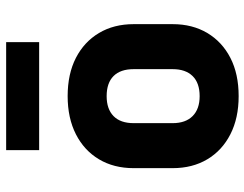

<svg xmlns="http://www.w3.org/2000/svg" viewBox="-108 -698 815 640"><g transform="rotate(-90 300.0 -377.5)"><path d="M300 10Q227 10 173 -17.5Q119 -45 89.5 -94.5Q60 -144 60 -210V-340Q60 -406 89.5 -455.5Q119 -505 173 -532.5Q227 -560 300 -560Q374 -560 427.5 -532.5Q481 -505 510.5 -455.5Q540 -406 540 -340V-210Q540 -144 510.5 -94.5Q481 -45 427.5 -17.5Q374 10 300 10ZM300 -120Q344 -120 367 -143.5Q390 -167 390 -210V-340Q390 -384 367 -407Q344 -430 300 -430Q257 -430 233.5 -407Q210 -384 210 -340V-210Q210 -167 233.5 -143.5Q257 -120 300 -120ZM120 -655V-765H480V-655Z"/></g></svg>

Font: NKDuy Mono ExtraBold
Style: Regular
Weight: 800
Monospace: yes
Designer: NKDuy
Foundry: NKDuy
Version: Version 2.251; ttfautohint (v1.8.4.7-5d5b)